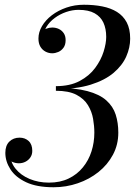

<svg xmlns="http://www.w3.org/2000/svg" viewBox="-20 -779 568 809"><path d="M206 10Q135 10 90 -11.2Q45 -32.5 23.8 -65.8Q2.5 -99 2.5 -135Q2.5 -166 19.5 -182.5Q36.5 -199 62.5 -199Q85.5 -199 100.8 -184.8Q116 -170.5 116 -143.5Q116 -127.5 108 -115.8Q100 -104 87.2 -97.5Q74.5 -91 59.5 -91Q45 -91 32.2 -96.8Q19.5 -102.5 11.5 -112.5Q3.5 -122.5 3.5 -135H22.5Q22.5 -97 45 -68.8Q67.5 -40.5 104.8 -25Q142 -9.5 186 -9.5Q233.5 -9.5 269.2 -26.8Q305 -44 329.2 -73.8Q353.5 -103.5 365.5 -141.2Q377.5 -179 377.5 -220Q377.5 -248 372.2 -278.5Q367 -309 350.5 -336Q334 -363 301.8 -379.8Q269.5 -396.5 215.5 -396.5V-409Q296.5 -409 348 -395.2Q399.5 -381.5 428 -356Q456.5 -330.5 467.5 -296Q478.5 -261.5 478.5 -220Q478.5 -169.5 456 -127.2Q433.5 -85 395 -54.2Q356.5 -23.5 307.8 -6.8Q259 10 206 10ZM215.5 -403.5V-416Q275 -416 315.8 -437.8Q356.5 -459.5 381 -492.8Q405.5 -526 416.5 -561.2Q427.5 -596.5 427.5 -623.5Q427.5 -658 415.8 -683.5Q404 -709 378.5 -723.2Q353 -737.5 311 -737.5Q285 -737.5 258.8 -728.5Q232.5 -719.5 210.5 -703.2Q188.5 -687 175.2 -665Q162 -643 162 -616.5H143Q143 -631.5 152 -642Q161 -652.5 174.2 -657.8Q187.5 -663 200 -663Q215 -663 227.8 -657Q240.5 -651 248.5 -639.2Q256.5 -627.5 256.5 -610Q256.5 -590 247.5 -577.8Q238.5 -565.5 225.5 -560Q212.5 -554.5 200 -554.5Q185 -554.5 171.8 -561.5Q158.5 -568.5 150.2 -582.2Q142 -596 142 -616.5Q142 -643.5 157 -669Q172 -694.5 198.5 -714.8Q225 -735 259.8 -747Q294.5 -759 333.5 -759Q375.5 -759 411 -752Q446.5 -745 472.8 -728.8Q499 -712.5 513.8 -685Q528.5 -657.5 528.5 -616Q528.5 -578.5 512 -541Q495.5 -503.5 458.8 -472.2Q422 -441 362 -422.2Q302 -403.5 215.5 -403.5Z"/></svg>

Font: Bodoni Moda SC
Style: Italic
Weight: 400
Italic angle: -13°
Designer: Owen Earl
Foundry: indestructible type
Version: Version 2.005